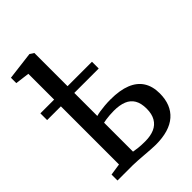

<svg xmlns="http://www.w3.org/2000/svg" viewBox="-257 -923 1037 1037"><g transform="rotate(-45 262.0 -404.5)"><path d="M303.5 10Q290.5 10 268.5 8.5Q246.5 7 221.2 5Q196 3 173.2 1.5Q150.5 0 136 0H21V-45.5L88 -55.5V-748L6.5 -758.5V-799.5L165 -819H168.5L190.5 -804.5V-323.5Q201.5 -327 219 -329.8Q236.5 -332.5 258.2 -334.5Q280 -336.5 303 -336.5Q375 -336.5 422 -317.5Q469 -298.5 492.2 -261.8Q515.5 -225 515.5 -171.5Q515.5 -84 462 -37Q408.5 10 303.5 10ZM277 -43.5Q317.5 -43.5 346.8 -56.2Q376 -69 391.5 -95.8Q407 -122.5 407 -163Q407 -204.5 391.8 -230.5Q376.5 -256.5 346.8 -268.5Q317 -280.5 273.5 -280.5Q256.5 -280.5 240.5 -279.2Q224.5 -278 211.5 -276Q198.5 -274 190.5 -272V-51Q204 -48.5 224.2 -46Q244.5 -43.5 277 -43.5ZM-17 -499.5V-551H377V-499.5Z"/></g></svg>

Font: Merriweather 28pt
Style: Regular
Weight: 400
Version: Version 2.100